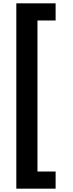

<svg xmlns="http://www.w3.org/2000/svg" viewBox="-20 -906 439 1153"><path d="M314 227H78V-886H314V-783H205V124H314Z"/></svg>

Font: Noto Sans Kannada UI
Style: Regular
Weight: 400
Designer: Jelle Bosma - Monotype Design Team
Foundry: Monotype Imaging Inc.
Version: Version 2.006